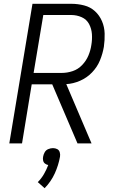

<svg xmlns="http://www.w3.org/2000/svg" viewBox="-20 -755 616 1011"><path d="M29 0H96L147 -311H255L388 0H462L329 -312Q365 -314 401 -329.5Q437 -345 464.5 -373.5Q492 -402 506.5 -437.5Q521 -473 527 -509Q532 -544 531 -578.5Q530 -613 517 -643.5Q504 -674 480 -696Q456 -718 423 -726.5Q390 -735 355 -735H151ZM157 -371 208 -676H355Q384 -676 410 -664.5Q436 -653 449 -628.5Q462 -604 464 -575.5Q466 -547 461 -518Q457 -490 445.5 -462.5Q434 -435 412.5 -412.5Q391 -390 362.5 -380.5Q334 -371 305 -371ZM215 236Q249 201 268.5 158Q288 115 296 70Q298 58 294.5 46.5Q291 35 281 30Q271 25 259 25Q247 25 234.5 30Q222 35 215.5 46.5Q209 58 207 70Q205 80 207 90Q209 100 216.5 106Q224 112 234 114Q225 138 211.5 161.5Q198 185 179 204Z"/></svg>

Font: Iosevka Sparkle Light
Style: Italic
Weight: 300
Italic angle: -9°
Designer: Belleve Invis
Foundry: Belleve Invis
Version: Version 4.5.0; ttfautohint (v1.8.3)